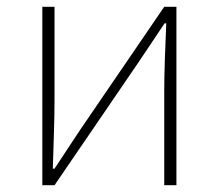

<svg xmlns="http://www.w3.org/2000/svg" viewBox="-20 -547 646 567"><path d="M105 0H141L389 -363C411 -396 444 -445 466 -478H471C468 -407 465 -336 465 -277V0H501V-527H465L217 -164C195 -131 163 -82 141 -49H136C138 -120 141 -191 141 -249V-527H105Z"/></svg>

Font: Harano Aji Gothic KR ExtraLight
Style: Regular
Weight: 250
Foundry: Masamichi Hosoda
Version: HaranoAjiGothicKR-ExtraLight version 20220220;ttx 4.29.1